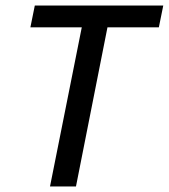

<svg xmlns="http://www.w3.org/2000/svg" viewBox="-20 -675 611 695"><path d="M161 0 276 -576H90L106 -655H571L555 -576H369L255 0Z"/></svg>

Font: Source Sans 3 Medium
Style: Italic
Weight: 500
Italic angle: -11°
Designer: Paul D. Hunt
Foundry: Adobe
Version: Version 3.052;hotconv 1.1.0;makeotfexe 2.6.0